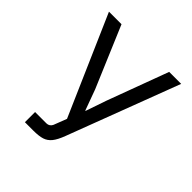

<svg xmlns="http://www.w3.org/2000/svg" viewBox="-187 -836 974 974"><g transform="rotate(45 300.0 -349.0)"><path d="M139 -73H221Q231 -73 239 -78.5Q247 -84 251 -93L278 -163L44 -698H134L273 -370L314 -258H316L354 -369L476 -698H562L334 -96Q319 -56 302.5 -35.5Q286 -15 262.5 -7.5Q239 0 199 0H139Z"/></g></svg>

Font: iA Writer Duo V
Style: Regular
Weight: 400
Designer: Mike Abbink, Paul van der Laan, Pieter van Rosmalen, Oliver Reichenstein
Foundry: Information Architects Inc.
Version: Version 2.000